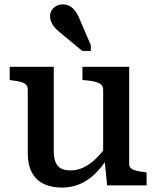

<svg xmlns="http://www.w3.org/2000/svg" viewBox="-20 -841 710 871"><path d="M224 -538V-155Q224 -126 231.5 -106.5Q239 -87 255.5 -77.5Q272 -68 301 -68Q330 -68 358 -81Q386 -94 413.5 -120Q441 -146 469 -186L468 -124Q441 -81 409.5 -51Q378 -21 341 -5.5Q304 10 261 10Q213 10 178 -7Q143 -24 124.5 -59Q106 -94 106 -145V-435Q106 -455 89.5 -463.5Q73 -472 37 -476L24 -478V-538ZM566 -538V-97Q566 -84 575 -77Q584 -70 600.5 -66Q617 -62 639 -60L645 -58V0H466L454 -119L448 -125V-435Q448 -455 430 -463.5Q412 -472 377 -476L354 -478V-538ZM341 -755 392 -636V-610H353L253 -693Q239 -704 228.5 -716Q218 -728 212.5 -741Q207 -754 207 -767Q207 -789 223 -805Q239 -821 264 -821Q283 -821 297 -813Q311 -805 322 -790Q333 -775 341 -755Z"/></svg>

Font: Roboto Serif Medium
Style: Regular
Weight: 500
Designer: Greg Gazdowicz
Foundry: Commercial Type
Version: Version 1.008